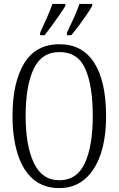

<svg xmlns="http://www.w3.org/2000/svg" viewBox="-20 -951 607 981"><path d="M283 10Q202 10 149 -36Q96 -82 70 -165Q44 -248 44 -359Q44 -530 103.5 -627.5Q163 -725 284 -725Q401 -725 461.5 -630Q522 -535 522 -358Q522 -245 494 -162.5Q466 -80 412.5 -35Q359 10 283 10ZM283 -30Q373 -30 413.5 -117.5Q454 -205 454 -358Q454 -513 416 -599Q378 -685 284 -685Q193 -685 152 -599Q111 -513 111 -358Q111 -207 153 -118.5Q195 -30 283 -30ZM322 -784Q342 -825 358 -861Q374 -897 386 -931H451V-921Q442 -904 423.5 -877Q405 -850 384 -821.5Q363 -793 344 -771H322ZM185 -784Q204 -825 220 -861Q236 -897 248 -931H314V-921Q304 -904 285.5 -877Q267 -850 246 -821.5Q225 -793 208 -771H185Z"/></svg>

Font: Noto Serif Ethiopic ExtraCondensed Light
Style: Regular
Weight: 300
Width: 2
Designer: Monotype Design Team
Foundry: Monotype Imaging Inc.
Version: Version 2.102; ttfautohint (v1.8.4.7-5d5b)